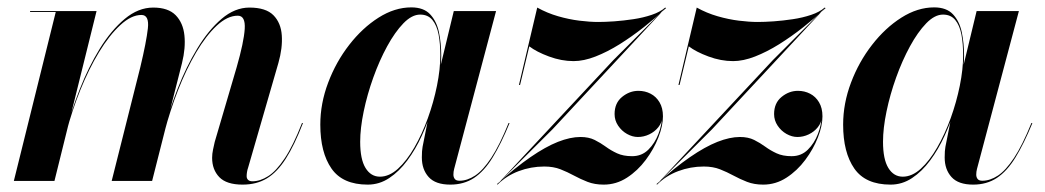

<svg xmlns="http://www.w3.org/2000/svg" viewBox="-20 -490 2830 520"><path d="M637 10Q593.5 10 574 -10.2Q554.5 -30.5 554.5 -62.5Q554.5 -73.5 557 -85Q559.5 -96.5 561.5 -105.5L621 -308Q640.5 -376 642.8 -411.8Q645 -447.5 624 -447.5Q596 -447.5 567 -420.5Q538 -393.5 511.2 -348Q484.5 -302.5 462.5 -246.5Q440.5 -190.5 425.5 -133H423Q438 -190.5 461 -249.5Q484 -308.5 514.2 -358.5Q544.5 -408.5 580.2 -439Q616 -469.5 655.5 -469.5Q700 -469.5 720.5 -448.8Q741 -428 743.2 -394Q745.5 -360 734 -319.5L652 -36Q650 -30.5 649 -24.2Q648 -18 648 -13Q648 -6.5 652 -2.8Q656 1 663.5 1Q684.5 1 706.2 -12.8Q728 -26.5 751 -61Q774 -95.5 798 -157L800.5 -156.5Q777.5 -97 754.2 -60.5Q731 -24 703 -7Q675 10 637 10ZM17.5 0 131 -457.5H61.5V-460H241.5L127.5 0ZM282.5 0 360 -308Q376.5 -377 380.5 -413.2Q384.5 -449.5 363 -449.5Q335.5 -449.5 305.8 -422Q276 -394.5 248.2 -348.8Q220.5 -303 197.8 -246.8Q175 -190.5 160 -133H158Q173 -189.5 196.2 -248.8Q219.5 -308 250.2 -358Q281 -408 317.8 -438.8Q354.5 -469.5 395 -469.5Q435.5 -469.5 455.8 -448.8Q476 -428 479.5 -394Q483 -360 473 -319.5L392 0Z M976 10Q908 10 877.8 -33.5Q847.5 -77 847.5 -152.5Q847.5 -210 868.8 -266.2Q890 -322.5 925.8 -368.5Q961.5 -414.5 1005.2 -442.2Q1049 -470 1094 -470Q1127.5 -470 1145 -451.2Q1162.5 -432.5 1168.8 -402.8Q1175 -373 1175 -339.5Q1175 -311.5 1169 -275Q1163 -238.5 1151.2 -199.2Q1139.5 -160 1122.5 -122.8Q1105.5 -85.5 1083.2 -55.5Q1061 -25.5 1034.2 -7.8Q1007.5 10 976 10ZM1009 -11.5Q1034 -11.5 1057.8 -33Q1081.5 -54.5 1102.2 -90.5Q1123 -126.5 1138.8 -170Q1154.5 -213.5 1163.5 -258Q1172.5 -302.5 1172.5 -340.5Q1172.5 -372 1167.8 -396.8Q1163 -421.5 1151 -436Q1139 -450.5 1118 -450.5Q1095.5 -450.5 1072.5 -426.8Q1049.5 -403 1028.5 -364.5Q1007.5 -326 991 -280Q974.5 -234 965 -188.2Q955.5 -142.5 955.5 -106Q955.5 -58.5 970 -35Q984.5 -11.5 1009 -11.5ZM1199.5 10Q1159.5 10 1141 -10.5Q1122.5 -31 1122.5 -63.5Q1122.5 -73 1123 -80.2Q1123.5 -87.5 1124.5 -92.5L1138 -160.5L1160.5 -237L1173 -311L1209 -460H1323.5L1210 -32.5Q1208 -25 1208 -17Q1208 -10 1211.8 -5.2Q1215.5 -0.5 1224.5 -0.5Q1245.5 -0.5 1266.8 -14.5Q1288 -28.5 1310.5 -62.5Q1333 -96.5 1357.5 -157L1360 -156.5Q1337 -100.5 1314.2 -63.5Q1291.5 -26.5 1264 -8.2Q1236.5 10 1199.5 10Z M1327 9 1476.5 -140 1782.5 -468.5 1641.5 -327.5ZM1327.5 10 1326 8.5Q1376 -36.5 1416.8 -64.5Q1457.5 -92.5 1491 -105.8Q1524.5 -119 1552 -119Q1574.5 -119 1590.5 -111Q1606.5 -103 1620.5 -92.8Q1634.5 -82.5 1651.2 -74.8Q1668 -67 1692 -67Q1718 -67 1735.8 -84.5Q1753.5 -102 1763.2 -127.2Q1773 -152.5 1773 -175H1774.5Q1773 -158 1763 -145.5Q1753 -133 1738.2 -126Q1723.5 -119 1707.5 -119Q1693 -119 1678.2 -127.2Q1663.5 -135.5 1654 -149.8Q1644.5 -164 1644.5 -181Q1644.5 -211 1664.8 -227.5Q1685 -244 1709 -244Q1727 -244 1742 -236.2Q1757 -228.5 1766.2 -213Q1775.5 -197.5 1775.5 -175Q1775.5 -149.5 1763.2 -118Q1751 -86.5 1729 -57Q1707 -27.5 1678 -8.8Q1649 10 1615 10Q1590.5 10 1571.2 2.5Q1552 -5 1534.5 -14.5Q1517 -24 1498 -31.5Q1479 -39 1454 -39Q1418 -39 1384.8 -26.5Q1351.5 -14 1327.5 10ZM1385.5 -260 1435 -469.5Q1462 -454.5 1491.5 -446Q1521 -437.5 1549.2 -434Q1577.5 -430.5 1600.5 -430.5Q1618.5 -430.5 1643.5 -432.2Q1668.5 -434 1695.2 -438Q1722 -442 1745 -449.8Q1768 -457.5 1781.5 -469.5L1784 -468Q1756 -442 1723.8 -416.5Q1691.5 -391 1658.2 -370.2Q1625 -349.5 1593 -337Q1561 -324.5 1533.5 -324.5Q1500.5 -324.5 1466.8 -337Q1433 -349.5 1413.5 -364.5L1388.5 -260Z M1759 9 1908.5 -140 2214.5 -468.5 2073.5 -327.5ZM1759.5 10 1758 8.5Q1808 -36.5 1848.8 -64.5Q1889.5 -92.5 1923 -105.8Q1956.5 -119 1984 -119Q2006.5 -119 2022.5 -111Q2038.5 -103 2052.5 -92.8Q2066.5 -82.5 2083.2 -74.8Q2100 -67 2124 -67Q2150 -67 2167.8 -84.5Q2185.5 -102 2195.2 -127.2Q2205 -152.5 2205 -175H2206.5Q2205 -158 2195 -145.5Q2185 -133 2170.2 -126Q2155.5 -119 2139.5 -119Q2125 -119 2110.2 -127.2Q2095.5 -135.5 2086 -149.8Q2076.5 -164 2076.5 -181Q2076.5 -211 2096.8 -227.5Q2117 -244 2141 -244Q2159 -244 2174 -236.2Q2189 -228.5 2198.2 -213Q2207.5 -197.5 2207.5 -175Q2207.5 -149.5 2195.2 -118Q2183 -86.5 2161 -57Q2139 -27.5 2110 -8.8Q2081 10 2047 10Q2022.5 10 2003.2 2.5Q1984 -5 1966.5 -14.5Q1949 -24 1930 -31.5Q1911 -39 1886 -39Q1850 -39 1816.8 -26.5Q1783.5 -14 1759.5 10ZM1817.5 -260 1867 -469.5Q1894 -454.5 1923.5 -446Q1953 -437.5 1981.2 -434Q2009.5 -430.5 2032.5 -430.5Q2050.5 -430.5 2075.5 -432.2Q2100.5 -434 2127.2 -438Q2154 -442 2177 -449.8Q2200 -457.5 2213.5 -469.5L2216 -468Q2188 -442 2155.8 -416.5Q2123.5 -391 2090.2 -370.2Q2057 -349.5 2025 -337Q1993 -324.5 1965.5 -324.5Q1932.5 -324.5 1898.8 -337Q1865 -349.5 1845.5 -364.5L1820.5 -260Z M2392 10Q2324 10 2293.8 -33.5Q2263.5 -77 2263.5 -152.5Q2263.5 -210 2284.8 -266.2Q2306 -322.5 2341.8 -368.5Q2377.5 -414.5 2421.2 -442.2Q2465 -470 2510 -470Q2543.5 -470 2561 -451.2Q2578.5 -432.5 2584.8 -402.8Q2591 -373 2591 -339.5Q2591 -311.5 2585 -275Q2579 -238.5 2567.2 -199.2Q2555.5 -160 2538.5 -122.8Q2521.5 -85.5 2499.2 -55.5Q2477 -25.5 2450.2 -7.8Q2423.5 10 2392 10ZM2425 -11.5Q2450 -11.5 2473.8 -33Q2497.5 -54.5 2518.2 -90.5Q2539 -126.5 2554.8 -170Q2570.5 -213.5 2579.5 -258Q2588.5 -302.5 2588.5 -340.5Q2588.5 -372 2583.8 -396.8Q2579 -421.5 2567 -436Q2555 -450.5 2534 -450.5Q2511.5 -450.5 2488.5 -426.8Q2465.5 -403 2444.5 -364.5Q2423.5 -326 2407 -280Q2390.5 -234 2381 -188.2Q2371.5 -142.5 2371.5 -106Q2371.5 -58.5 2386 -35Q2400.5 -11.5 2425 -11.5ZM2615.5 10Q2575.5 10 2557 -10.5Q2538.5 -31 2538.5 -63.5Q2538.5 -73 2539 -80.2Q2539.5 -87.5 2540.5 -92.5L2554 -160.5L2576.5 -237L2589 -311L2625 -460H2739.5L2626 -32.5Q2624 -25 2624 -17Q2624 -10 2627.8 -5.2Q2631.5 -0.5 2640.5 -0.5Q2661.5 -0.5 2682.8 -14.5Q2704 -28.5 2726.5 -62.5Q2749 -96.5 2773.5 -157L2776 -156.5Q2753 -100.5 2730.2 -63.5Q2707.5 -26.5 2680 -8.2Q2652.5 10 2615.5 10Z"/></svg>

Font: Bodoni Moda 72pt SemiBold
Style: Italic
Weight: 600
Italic angle: -13°
Designer: Owen Earl
Foundry: indestructible type
Version: Version 2.004